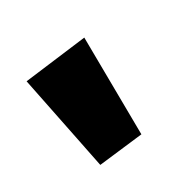

<svg xmlns="http://www.w3.org/2000/svg" viewBox="-87 -245 466 466"><g transform="rotate(-45 145.5 -12.0)"><path d="M35 114 52 -156 226 -132 158 132Z"/></g></svg>

Font: FiraGO Heavy
Style: Italic
Weight: 900
Italic angle: -8°
Designer: bBox Type GmbH
Foundry: bBox Type GmbH
Version: Version 1.001